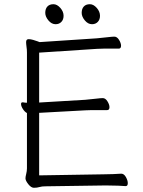

<svg xmlns="http://www.w3.org/2000/svg" viewBox="-20 -884 678 912"><path d="M417 -769Q398 -769 383 -787Q368 -805 368 -823Q368 -842 378 -853Q388 -864 407 -864Q424 -864 439.5 -846.5Q455 -829 455 -809Q455 -791 444.5 -780Q434 -769 417 -769ZM244 -769Q225 -769 210 -787Q195 -805 195 -823Q195 -842 205 -853Q215 -864 234 -864Q251 -864 266.5 -846.5Q282 -829 282 -809Q282 -791 271.5 -780Q261 -769 244 -769ZM576 0Q568 -1 541.5 -2Q515 -3 489 -3H473L195 1Q179 1 167.5 4.5Q156 8 141 8Q128 8 114.5 -9Q101 -26 101 -37Q101 -44 104.5 -58Q108 -72 108 -84V-347Q97 -353 88.5 -366.5Q80 -380 80 -390Q80 -398 87 -398H89Q94 -397 98.5 -396.5Q103 -396 108 -396V-604Q108 -620 108 -634.5Q108 -649 106 -661Q105 -669 104.5 -674.5Q104 -680 104 -684Q104 -698 116 -698Q125 -698 137.5 -694.5Q150 -691 159 -687.5Q168 -684 168 -684L440 -702Q463 -704 488.5 -707Q514 -710 523 -710Q536 -710 545.5 -694.5Q555 -679 555 -667Q555 -653 544 -653H502Q487 -653 471 -653Q455 -653 441 -652L166 -634V-397L385 -410Q408 -412 433.5 -415Q459 -418 468 -418Q481 -418 490.5 -402.5Q500 -387 500 -375Q500 -361 489 -361H447Q432 -361 416 -361Q400 -361 386 -360L166 -348V-51L472 -56Q494 -56 517 -57Q540 -58 555 -59H556Q569 -59 578 -43Q587 -27 587 -14Q587 0 577 0Z"/></svg>

Font: Moon Stars Kai T Light
Style: Regular
Weight: 300
Designer: GuiWonder
Version: Version 1.101